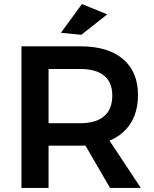

<svg xmlns="http://www.w3.org/2000/svg" viewBox="-20 -929 763 949"><path d="M378 -700Q514 -700 588 -637Q662 -574 662 -460Q662 -341 588 -275Q514 -209 378 -209H220V0H86V-700ZM378 -320Q453 -320 494 -354Q535 -388 535 -457Q535 -523 494 -555.5Q453 -588 378 -588H220V-320ZM373 -260H504L676 0H524ZM385 -909 510 -858 382 -757 281 -767Z"/></svg>

Font: Alexandria Medium
Style: Regular
Weight: 500
Designer: Mohamed Gaber
Foundry: Kief Type Foundry
Version: Version 5.100